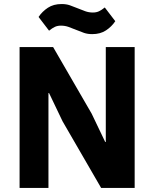

<svg xmlns="http://www.w3.org/2000/svg" viewBox="-20 -931 764 951"><path d="M77 0ZM290 -330 223 -470H220V0H77V-698H243L434 -368L501 -228H504V-698H647V0H481ZM437 -762Q414 -762 396.5 -768Q379 -774 360 -782Q338 -791 320 -797.5Q302 -804 282 -804Q265 -804 252 -798Q239 -792 223 -779L171 -847Q189 -874 217 -892.5Q245 -911 285 -911Q308 -911 325.5 -905Q343 -899 362 -891Q384 -882 402 -875.5Q420 -869 440 -869Q457 -869 470 -875Q483 -881 499 -894L551 -826Q533 -799 505 -780.5Q477 -762 437 -762Z"/></svg>

Font: Aneliza ExtraBold
Style: Regular
Weight: 800
Designer: Mike Abbink, Paul van der Laan, Pieter van Rosmalen
Foundry: Bold Monday
Version: Version 3.001;September 8, 2019;FontCreator 11.5.0.2425 64-b